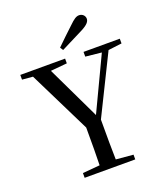

<svg xmlns="http://www.w3.org/2000/svg" viewBox="-168 -1069 1027 1184"><g transform="rotate(-20 345.5 -477.0)"><path d="M313 -806 326 -786C375 -810 424 -835 473 -860C516 -882 529 -900 529 -918C529 -937 513 -954 491 -954C472 -954 456 -943 425 -913C389 -880 351 -843 313 -806ZM440 -701 545 -690 379 -340 211 -691 319 -701V-732H25V-701L95 -695L296 -288C296 -168 296 -112 294 -41L181 -31V0H513V-31L400 -41C398 -115 398 -173 398 -303L589 -690L678 -701V-732H440Z"/></g></svg>

Font: Source Han Serif SC Medium
Style: Regular
Weight: 500
Designer: Ryoko NISHIZUKA 西塚涼子 (kana & ideographs); Frank Grießhammer (Latin, Greek & Cyrillic); Wenlong ZHANG 张文龙 (bopomofo); San
Foundry: Adobe
Version: Version 2.003;hotconv 1.1.1;makeotfexe 2.6.0